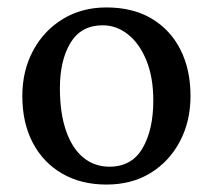

<svg xmlns="http://www.w3.org/2000/svg" viewBox="-20 -487 572 516"><path d="M266 9Q198 9 147 -20.5Q96 -50 68 -103.5Q40 -157 40 -229Q40 -297 69 -351Q98 -405 149 -436Q200 -467 266 -467Q337 -467 387.5 -437Q438 -407 465 -353.5Q492 -300 492 -229Q492 -161 463.5 -107Q435 -53 384.5 -22Q334 9 266 9ZM274 -39Q334 -39 363 -88.5Q392 -138 392 -217Q392 -279 373.5 -324.5Q355 -370 324 -394.5Q293 -419 256 -419Q198 -419 169.5 -372Q141 -325 141 -250Q141 -183 157.5 -135.5Q174 -88 204 -63.5Q234 -39 274 -39Z"/></svg>

Font: Vollkorn
Style: Regular
Weight: 400
Designer: Friedrich Althausen
Foundry: Friedrich Althausen
Version: Version 5.001